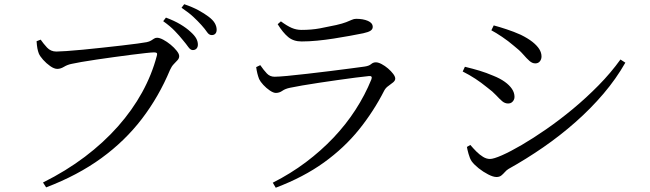

<svg xmlns="http://www.w3.org/2000/svg" viewBox="-20 -832 3040 898"><path d="M834.9 -645Q819.5 -664.5 797.9 -686.9Q776.4 -709.4 743.3 -732.9L756.1 -749.7Q795.3 -735.1 823.7 -718.1Q852.2 -701 870.8 -683.6Q889.8 -666.6 897.7 -652.3Q905.5 -638 905.5 -623.2Q905.5 -611.8 899.1 -604.8Q892.6 -597.8 881.5 -597.8Q870.8 -597.8 860.7 -612.1Q850.6 -626.5 834.9 -645ZM921.7 -715.2Q904.9 -733.8 884.5 -752.9Q864 -772.1 829.1 -795.8L841.6 -812.3Q880.3 -799.2 908.4 -783.9Q936.5 -768.5 955.4 -754.1Q975.9 -738.8 984.6 -723.6Q993.3 -708.5 993.3 -692.9Q993.3 -681.2 987.3 -674.6Q981.2 -667.9 970.3 -667.9Q957.5 -667.9 948.2 -682.1Q938.8 -696.2 921.7 -715.2ZM243.7 -590.9Q258 -590.9 290.8 -593.2Q323.6 -595.4 367.6 -599.6Q411.6 -603.8 458.5 -609Q505.3 -614.2 548.3 -619Q591.3 -623.8 622.8 -628.2Q654.4 -632.6 666 -634.8Q679.1 -637.6 686.7 -642.4Q694.2 -647.2 700.5 -651.3Q706.7 -655.4 714.8 -655.4Q726.3 -655.4 743.6 -646.3Q760.8 -637.2 777.9 -623.2Q794.9 -609.2 806.5 -594.5Q818.1 -579.9 818.1 -569.6Q818.1 -559.1 810.3 -550.6Q802.5 -542 792.5 -531.8Q782.6 -521.6 775.1 -504.8Q723 -380.1 643.9 -276.5Q564.8 -172.9 454.2 -92.4Q343.7 -12 195.8 44.4L181.1 21.6Q289 -32.2 376.7 -98.5Q464.3 -164.7 531.6 -240.7Q598.8 -316.7 644.5 -399.6Q690.1 -482.4 713.2 -570.1Q716.6 -582 712.6 -584.5Q708.7 -587 700.7 -587Q690.2 -587 661.9 -583.9Q633.6 -580.8 594.9 -575.9Q556.2 -570.9 513.8 -565.1Q471.4 -559.3 431.7 -553.4Q391.9 -547.5 361.2 -542.2Q330.5 -536.8 316.5 -533.6Q295.7 -529.6 279.5 -519.7Q263.3 -509.8 248.2 -509.8Q233.3 -509.8 214.9 -522.8Q196.5 -535.8 181.4 -552.7Q166.4 -569.7 161.4 -582.2Q157.2 -593.3 154.8 -606Q152.4 -618.7 151.1 -639.2L170.2 -646.6Q182.5 -628.6 199.9 -609.7Q217.3 -590.9 243.7 -590.9Z M1178.2 -518.1 1197.3 -527.3Q1213.6 -503.7 1228.1 -488.4Q1242.5 -473.1 1264.3 -473.1Q1281.5 -473.1 1323 -476.9Q1364.5 -480.7 1417 -486.9Q1469.5 -493.1 1522.9 -499.5Q1576.3 -505.9 1619.8 -511.9Q1663.2 -517.9 1684.1 -520.5Q1705.6 -523.4 1715.4 -531.9Q1725.2 -540.5 1737.8 -540.5Q1749.5 -540.5 1764.9 -532.3Q1780.4 -524.1 1794.8 -511.8Q1809.2 -499.4 1818.9 -486.6Q1828.6 -473.7 1828.6 -464.4Q1828.6 -455 1818.6 -446.7Q1808.7 -438.4 1796.6 -430Q1784.5 -421.7 1777.6 -409.3Q1727.9 -311.5 1659.1 -226Q1590.3 -140.6 1495.1 -72Q1399.9 -3.4 1269.7 46L1255.8 22.5Q1339.3 -19.8 1410.3 -73.1Q1481.3 -126.4 1539.8 -188.1Q1598.2 -249.7 1642.6 -318.4Q1687 -387 1716.7 -460Q1724 -478.5 1704.9 -476.2Q1680.2 -473.8 1642.4 -468.9Q1604.5 -464 1560.2 -457.7Q1515.9 -451.4 1472.6 -444.9Q1429.3 -438.3 1393.3 -432.2Q1357.4 -426.1 1337 -421.6Q1314.2 -417 1300.4 -407.2Q1286.5 -397.4 1270.3 -397.4Q1258.7 -397.4 1242.1 -408.6Q1225.5 -419.8 1211.6 -434.9Q1197.6 -450.1 1191.9 -462.3Q1186.9 -475.2 1183.5 -489.1Q1180.1 -503 1178.2 -518.1ZM1678.9 -676.4Q1651.1 -670.7 1615.8 -664.3Q1580.5 -657.9 1541.2 -651.7Q1501.9 -645.5 1463.1 -641.8Q1424.3 -638.1 1390.7 -638.1Q1352.9 -638.1 1328.2 -658.5Q1303.5 -678.9 1278.7 -718.8L1293.8 -732.1Q1322.7 -710.8 1344.4 -701.5Q1366.1 -692.1 1390.3 -692.1Q1437.1 -692.1 1476.1 -699.4Q1515.1 -706.7 1552.5 -714.9Q1582.6 -721.9 1599 -728.3Q1615.4 -734.7 1625.4 -739.3Q1635.3 -744 1645.9 -744Q1678.2 -744 1700.8 -734.3Q1723.3 -724.6 1723.3 -706Q1723.3 -695.3 1713.1 -688.4Q1702.9 -681.6 1678.9 -676.4Z M2278.1 -690.3 2289.2 -713.2Q2317 -705.8 2350 -694.8Q2383.1 -683.9 2415.3 -669.5Q2449.5 -652.7 2470.7 -635.8Q2491.8 -618.9 2502.3 -602.2Q2512.7 -585.5 2512.7 -567.9Q2512.7 -554.9 2505.1 -545.2Q2497.5 -535.5 2483.5 -535.5Q2469.5 -535.5 2456.5 -547Q2443.4 -558.5 2426.7 -577.8Q2410 -597.1 2383 -618.1Q2357.5 -640 2328.4 -659.6Q2299.4 -679.1 2278.1 -690.3ZM2881.9 -553.7 2904.8 -538.9Q2861.9 -463.5 2802.7 -393.9Q2743.5 -324.3 2671.9 -261.1Q2600.2 -197.8 2520.7 -142.9Q2441.2 -88 2358.6 -42Q2349.1 -36.3 2341.1 -27Q2333.1 -17.8 2324.4 -10.9Q2315.6 -4.1 2302.1 -4.1Q2286.8 -4.1 2263.4 -16.1Q2239.9 -28.1 2218.6 -45.1Q2197.4 -62.1 2185.9 -77.8Q2177.4 -90.5 2171.4 -112.3Q2165.4 -134 2163.8 -144.8L2179.8 -154Q2193.5 -137.9 2208.4 -123Q2223.3 -108.1 2239.4 -98.3Q2255.4 -88.5 2271.6 -88.5Q2288.5 -88.5 2327.5 -105.6Q2366.6 -122.8 2419.8 -153.8Q2473.1 -184.9 2534.8 -227.6Q2596.4 -270.2 2659.3 -322.3Q2722.1 -374.4 2779.5 -432.8Q2836.9 -491.1 2881.9 -553.7ZM2144.1 -497.6 2154.4 -519.7Q2192.4 -510.5 2223.3 -501.2Q2254.1 -491.9 2287.6 -477.6Q2318.7 -465.2 2340.7 -449.5Q2362.7 -433.8 2374.5 -416.1Q2386.4 -398.4 2386.4 -378.8Q2386.4 -371.1 2382.9 -364.2Q2379.4 -357.3 2372.9 -352.6Q2366.4 -347.9 2356.7 -347.9Q2341.4 -347.9 2328.7 -358.7Q2316 -369.6 2300.3 -386.6Q2284.6 -403.7 2258.4 -423.1Q2230.1 -446.1 2202.9 -463.9Q2175.7 -481.7 2144.1 -497.6Z"/></svg>

Font: Noto Serif HK
Style: Regular
Weight: 200
Designer: Ryoko NISHIZUKA 西塚涼子 (kana & ideographs); Frank Grießhammer (Latin, Greek & Cyrillic); Wenlong ZHANG 张文龙 (bopomofo); San
Foundry: Adobe
Version: Version 2.001;hotconv 1.1.0;makeotfexe 2.6.0